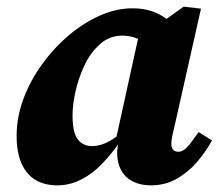

<svg xmlns="http://www.w3.org/2000/svg" viewBox="-20 -541 659 577"><path d="M152 16Q115 16 88 0.5Q61 -15 45.5 -48Q30 -81 30 -133Q30 -189 50.5 -244Q71 -299 106.5 -348Q142 -397 187 -435Q232 -473 281 -494.5Q330 -516 377 -516Q403 -516 423.5 -511Q444 -506 462 -496Q480 -486 497 -472L436 -399Q412 -418 390.5 -426Q369 -434 347 -434Q335 -434 322.5 -431Q310 -428 297 -420.5Q284 -413 273 -401Q249 -378 232.5 -342Q216 -306 207 -266.5Q198 -227 198 -194Q198 -143 213.5 -122.5Q229 -102 257 -102Q272 -102 288 -107.5Q304 -113 320.5 -124Q337 -135 354 -151L357 -107H335Q313 -76 285.5 -47.5Q258 -19 224 -1.5Q190 16 152 16ZM434 16Q388 16 360.5 -8.5Q333 -33 332 -81Q332 -86 332.5 -90Q333 -94 333.5 -98.5Q334 -103 335 -107H325L400 -448L431 -449L532 -521L584 -515L505 -164Q501 -147 498 -133.5Q495 -120 495 -109Q495 -98 500 -91.5Q505 -85 516 -85Q530 -85 543 -99.5Q556 -114 577 -144L617 -119Q598 -84 571.5 -53.5Q545 -23 510.5 -3.5Q476 16 434 16Z"/></svg>

Font: Source Serif 4 ExtraBold
Style: Italic
Weight: 800
Italic angle: -12°
Designer: Frank Grießhammer
Foundry: Adobe Systems Incorporated
Version: Version 4.004;hotconv 1.0.116;makeotfexe 2.5.65601